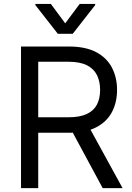

<svg xmlns="http://www.w3.org/2000/svg" viewBox="-20 -966 679 986"><path d="M87.9 0V-727.1H334Q419.4 -727.1 473.9 -698.2Q528.3 -669.4 554.7 -618.9Q581.1 -568.4 581.1 -504.4Q581.1 -439.9 554.7 -390.1Q528.3 -340.3 474.1 -312.3Q419.9 -284.2 335.4 -284.2H136.2V-363.8H332.5Q390.6 -363.8 426.3 -380.9Q461.9 -397.9 478 -429.2Q494.1 -460.4 494.1 -504.4Q494.1 -547.9 477.8 -580.6Q461.4 -613.3 425.8 -631.1Q390.1 -648.9 331.1 -648.9H176.3V0ZM430.2 -326.7 609.4 0H507.3L331.1 -326.7ZM241.2 -945.8 314.9 -846.2 389.2 -945.8H468.8V-939.9L353.5 -792.5H276.9L161.6 -939.9V-945.8Z"/></svg>

Font: Sahel VF Regular
Style: Regular
Weight: 400
Foundry: Saber Rastikerdar (saber.rastikerdar@gmail.com)
Version: Version 3.4.0